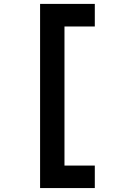

<svg xmlns="http://www.w3.org/2000/svg" viewBox="-20 -850 639 980"><path d="M184.6 109.9V-830.1H463.9V-714.8H309.1V-4.9H463.9V109.9Z"/></svg>

Font: UDEV Gothic 35
Style: Bold
Weight: 700
Version: v2.1.0; ttfautohint (v1.8.4.7-5d5b-dirty) -l 6 -r 45 -G 200 